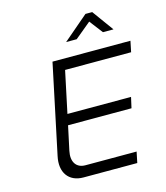

<svg xmlns="http://www.w3.org/2000/svg" viewBox="-127 -977 927 1073"><g transform="rotate(-15 336.5 -440.0)"><path d="M222 -670 113 -153C93 -62 137 0 222 0H533L546 -63H250C197 -63 171 -103 184 -164L214 -304H581L595 -366H227L278 -607H660L673 -670ZM324 -756H385L478 -833L537 -756H598L508 -880H469Z"/></g></svg>

Font: LT Wave Mono Light
Style: Italic
Weight: 300
Designer: Daniel Lyons
Version: Version 2.5 (Glyphs App)